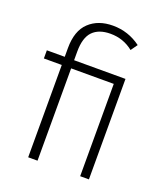

<svg xmlns="http://www.w3.org/2000/svg" viewBox="-130 -786 756 876"><g transform="rotate(20 248.0 -348.5)"><path d="M404.3 -487.8V0H361.8V-448.2H154.8V0H109.4V-448.2H22.5V-487.8H109.4V-530.3Q109.4 -614.3 153.1 -655.5Q196.8 -696.8 268.6 -696.8Q343.3 -696.8 403.8 -651.9L380.9 -619.6Q333 -658.2 270.5 -658.2Q213.9 -658.2 184.3 -627.7Q154.8 -597.2 154.8 -529.8V-487.8Z"/></g></svg>

Font: HK Grotesk Light Legacy
Style: Regular
Weight: 300
Designer: Alfredo Marco Pradil
Foundry: Hanken Design Co.
Version: Version 2.022;PS 002.022;hotconv 1.0.88;makeotf.lib2.5.64775